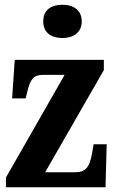

<svg xmlns="http://www.w3.org/2000/svg" viewBox="-20 -788 482 808"><path d="M243 -628C287 -628 324 -650 324 -698C324 -747 287 -768 243 -768C196 -768 162 -747 162 -698C162 -650 196 -628 243 -628ZM5 0H424L429 -181H374L368 -146C357 -82 340 -63 293 -63H170L417 -493V-536H42L31 -374H88L95 -403C108 -457 123 -473 161 -473H252L5 -41Z"/></svg>

Font: Noto Serif Thai ExtraCondensed ExtraBold
Style: Regular
Weight: 800
Width: 2
Designer: Monotype Design Team
Foundry: Monotype Imaging Inc.
Version: Version 2.002